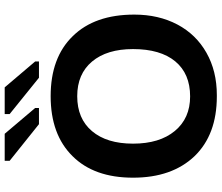

<svg xmlns="http://www.w3.org/2000/svg" viewBox="-83 -851 944 818"><g transform="rotate(-90 389.0 -442.0)"><path d="M735.8 -341.8Q735.8 -238.3 693.6 -158.4Q651.4 -78.6 573.2 -34.4Q495.1 9.8 393.1 9.8H387.2Q224.6 9.8 132.8 -85Q41 -181.2 41 -347.2Q41 -513.2 132.8 -605Q224.6 -698.2 388.2 -698.2Q552.7 -698.2 644 -604Q735.8 -510.7 735.8 -341.8ZM588.9 -347.2Q588.9 -458.5 535.9 -521.7Q482.9 -585 388.2 -585Q292.5 -585 239.3 -522Q186 -459 186 -347.2Q186 -234.4 240 -169.2Q293.9 -104 387.2 -104Q483.9 -104 536.4 -167.2Q588.9 -230.5 588.9 -347.2ZM466.8 -748 312 -873V-894H425.8L536.1 -764.2V-748ZM269 -748 112.8 -873V-894H228L337.9 -764.2V-748Z"/></g></svg>

Font: Libra Sans Modern
Style: Bold
Weight: 700
Foundry: Stefan Peev, Context Ltd
Version: Version 1.000